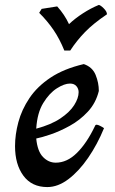

<svg xmlns="http://www.w3.org/2000/svg" viewBox="-20 -737 466 779"><path d="M172 22Q109 22 75 -24Q41 -70 41 -144Q41 -191 54.5 -241.5Q68 -292 99.5 -339Q131 -386 185 -422Q239 -458 320 -477Q355 -465 368 -433Q381 -401 381 -368Q369 -319 336.5 -284Q304 -249 263 -226.5Q222 -204 185 -191.5Q148 -179 127 -175Q132 -123 154.5 -100Q177 -77 206 -77Q252 -77 292 -116.5Q332 -156 365 -225Q367 -231 372 -231Q377 -231 386 -226.5Q395 -222 402 -217Q375 -151 337.5 -96.5Q300 -42 257.5 -10Q215 22 172 22ZM127 -215Q187 -231 225 -256.5Q263 -282 281 -310.5Q299 -339 299 -363Q299 -377 290 -387.5Q281 -398 264 -398Q241 -398 210.5 -378.5Q180 -359 155.5 -319Q131 -279 127 -215ZM241 -532Q222 -579 197.5 -615Q173 -651 139 -685L149 -701L212 -711Q242 -678 260 -639Q284 -662 316.5 -683Q349 -704 381 -717Q388 -716 401 -703Q414 -690 414 -679Q359 -642 325 -607Q291 -572 265 -532Z"/></svg>

Font: Julee
Style: Regular
Weight: 400
Designer: Julian Tunni
Foundry: Julian Tunni
Version: Version 1.002; ttfautohint (v1.8.4.7-5d5b);gftools[0.9.23]